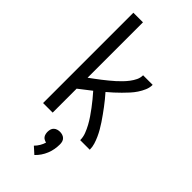

<svg xmlns="http://www.w3.org/2000/svg" viewBox="-302 -796 1105 1105"><g transform="rotate(45 250.0 -244.0)"><path d="M64 0V-735H142V-284Q158 -296 174.5 -308Q191 -320 207.5 -333Q224 -346 240 -359Q256 -372 271 -385.5Q286 -399 300.5 -414Q315 -429 327.5 -445.5Q340 -462 349 -480.5Q358 -499 358 -520H436Q436 -497 426.5 -475Q417 -453 404 -433.5Q391 -414 375 -396.5Q359 -379 342.5 -362.5Q326 -346 308.5 -330Q291 -314 273 -299Q287 -283 301 -266Q315 -249 328 -231.5Q341 -214 354 -196Q367 -178 379 -160Q391 -142 402 -123Q413 -104 422 -84Q431 -64 437.5 -43Q444 -22 444 0H366Q366 -25 357 -48.5Q348 -72 336 -94Q324 -116 310 -136.5Q296 -157 281 -177Q266 -197 250 -216.5Q234 -236 218 -254Q199 -239 180 -224.5Q161 -210 142 -195V0ZM240 247 200 211Q213 198 222.5 182Q232 166 237 149Q229 147 221 143Q213 139 208 132Q203 125 201 116Q199 107 199 99Q199 88 202 78Q205 68 212.5 61Q220 54 230 51Q240 48 250 48Q260 48 270 51Q280 54 287.5 61Q295 68 298 78Q301 88 301 99Q301 119 297.5 139.5Q294 160 286 179.5Q278 199 266.5 216Q255 233 240 247Z"/></g></svg>

Font: Iosevka Curly
Style: Regular
Weight: 400
Monospace: yes
Designer: Belleve Invis
Foundry: Belleve Invis
Version: Version 22.1.2; ttfautohint (v1.8.4)